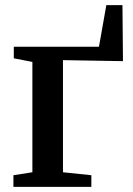

<svg xmlns="http://www.w3.org/2000/svg" viewBox="-20 -724 515 744"><path d="M32 0V-45L105.5 -56.5V-484L33.5 -498V-543H363.5L392 -704H454.5L456.5 -487L224 -491V-56.5L334 -45V0Z"/></svg>

Font: Merriweather 48pt SemiBold
Style: Regular
Weight: 600
Version: Version 2.100